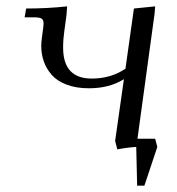

<svg xmlns="http://www.w3.org/2000/svg" viewBox="-20 -466 562 609"><path d="M58.1 -411.1 63 -439Q129.9 -439 192.9 -445.8L190.9 -418L184.1 -368.2Q180.2 -341.3 180.2 -314.9Q180.2 -216.8 271 -216.8Q331.5 -216.8 377.9 -248L404.8 -439L472.2 -445.8L470.2 -421.9L416 -25.9H472.2L479 0L438 123H415L412.1 0Q381.8 2 352.1 7.8L345.2 -19L373 -214.8Q327.1 -186 262.2 -186Q221.7 -186 191.4 -197.5Q161.1 -209 144 -228.5Q127 -248 118.9 -271.2Q110.8 -294.4 110.8 -320.8Q110.8 -332.5 114.5 -358.4Q118.2 -384.3 118.2 -391.1Q118.2 -402.8 111.8 -407Q105.5 -411.1 87.9 -411.1Z"/></svg>

Font: Dihjauti S
Style: Italic
Weight: 400
Italic angle: -9°
Designer: T. Christopher White
Version: Version 3.0.0